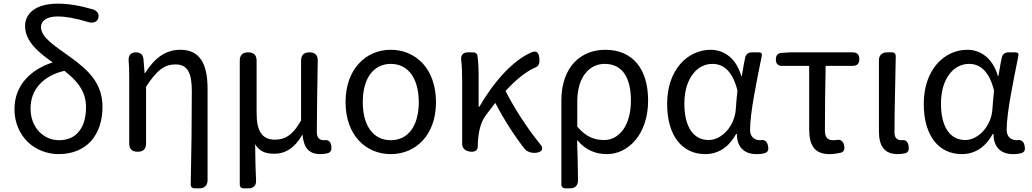

<svg xmlns="http://www.w3.org/2000/svg" viewBox="-20 -829 5640 1049"><path d="M133 -52C178 -10 239 13 300 13C376 13 436 -13 477 -58C518 -104 540 -168 540 -245C540 -375 461 -447 367 -515C279 -579 204 -623 204 -682C204 -712 231 -739 294 -739C338 -739 391 -730 460 -709C484 -701 510 -706 517 -730C524 -753 510 -771 487 -778C415 -799 353 -809 295 -809C172 -809 117 -753 117 -687C117 -603 190 -543 268 -488C151 -451 59 -365 59 -233C59 -156 89 -95 133 -52ZM413 -113C389 -81 352 -63 302 -63C221 -63 147 -129 147 -236C147 -289 164 -333 196 -368C228 -403 274 -429 332 -442C397 -391 450 -334 450 -244C450 -190 438 -144 413 -113Z M1114 -72V-344C1114 -482 1071 -557 966 -557C886 -557 827 -515 772 -429H770L764 -504C762 -530 748 -543 722 -543C693 -543 680 -524 683 -495C686 -458 686 -425 686 -394V-46C686 -15 701 0 732 0C763 0 778 -15 778 -46V-355C838 -447 879 -477 939 -477C1003 -477 1028 -434 1028 -332C1028 -182 1026 8 1022 180C1022 192 1030 200 1042 200H1068H1071C1097 200 1114 183 1114 157Z M1290 -171V180C1290 192 1298 200 1310 200H1336H1339C1365 200 1381 183 1379 157C1376 95 1375 47 1374 -41C1400 2 1435 11 1480 11C1539 11 1592 -22 1631 -92H1633C1640 -19 1669 13 1731 13C1747 13 1760 11 1771 8C1790 2 1793 -13 1790 -33C1786 -55 1774 -67 1752 -63C1751 -63 1751 -63 1750 -63C1727 -63 1711 -75 1711 -106C1711 -223 1714 -362 1716 -496C1717 -527 1702 -543 1671 -543C1640 -543 1625 -528 1625 -497V-171C1575 -82 1530 -66 1481 -66C1411 -66 1382 -115 1382 -210V-497C1382 -528 1367 -543 1336 -543C1305 -543 1290 -528 1290 -497Z M1941 -482C1896 -434 1868 -362 1868 -271C1868 -90 1979 13 2115 13C2251 13 2362 -90 2362 -271C2362 -362 2334 -434 2290 -482C2245 -531 2183 -557 2115 -557C2047 -557 1985 -531 1941 -482ZM2228 -423C2254 -386 2268 -334 2268 -271C2268 -144 2212 -63 2115 -63C2018 -63 1962 -144 1962 -271C1962 -334 1976 -386 2002 -423C2028 -459 2067 -480 2115 -480C2164 -480 2202 -459 2228 -423Z M2505 -197V-42C2505 -14 2530 0 2558 0C2575 0 2590 -9 2590 -26V-28C2592 -99 2602 -156 2635 -200L2686 -267C2732 -177 2794 -82 2847 -15C2858 -2 2881 8 2904 6H2907C2944 2 2952 -18 2930 -43C2859 -130 2788 -241 2742 -332C2798 -393 2851 -436 2902 -459C2925 -468 2929 -483 2927 -508C2924 -539 2916 -554 2886 -544C2781 -500 2676 -379 2599 -246H2595V-416C2595 -456 2593 -498 2588 -528C2587 -535 2577 -543 2565 -543H2539H2536C2510 -543 2496 -527 2500 -501C2504 -464 2505 -426 2505 -394Z M3047 -39V180C3047 192 3055 200 3067 200H3093H3096C3122 200 3139 183 3138 155C3137 80 3136 18 3133 -64C3182 -6 3238 13 3297 13C3411 13 3521 -94 3521 -280C3521 -451 3438 -557 3287 -557C3155 -557 3047 -466 3047 -278ZM3385 -121C3358 -84 3322 -64 3282 -64C3234 -64 3186 -76 3134 -137V-206V-275C3134 -413 3204 -480 3283 -480C3384 -480 3427 -400 3427 -279C3427 -212 3411 -158 3385 -121Z M4044 -478 4033 -414H4030C4000 -517 3930 -557 3863 -557C3737 -557 3625 -448 3625 -262C3625 -83 3710 13 3833 13C3904 13 3961 -24 4002 -97H4006C4006 -22 4049 13 4113 13C4132 13 4148 11 4160 7C4178 0 4180 -13 4176 -32C4172 -56 4157 -68 4134 -63C4133 -63 4133 -63 4132 -63C4102 -63 4078 -82 4078 -119C4078 -214 4114 -384 4142 -524C4145 -536 4139 -543 4127 -543H4101H4086C4068 -543 4054 -531 4051 -513ZM3766 -425C3794 -462 3833 -480 3872 -480C3923 -480 3979 -453 4009 -335L4004 -283L4000 -232C3994 -140 3923 -64 3852 -64C3768 -64 3719 -136 3719 -263C3719 -335 3738 -389 3766 -425Z M4401 -295V-122C4401 -35 4430 13 4512 13C4533 13 4554 10 4571 6C4592 1 4596 -13 4592 -34C4587 -58 4573 -69 4549 -64C4544 -63 4538 -63 4532 -63C4502 -63 4487 -78 4487 -116C4487 -226 4488 -346 4491 -469H4638C4663 -469 4675 -481 4675 -506C4675 -531 4663 -543 4638 -543H4485H4296L4251 -540C4229 -539 4219 -526 4219 -504C4219 -481 4230 -469 4253 -469H4401Z M4782 -327V-112C4782 -32 4811 13 4885 13C4902 13 4916 11 4927 8C4945 2 4947 -14 4944 -33C4940 -54 4928 -67 4907 -63C4906 -63 4906 -63 4905 -63C4882 -63 4867 -75 4867 -106C4867 -231 4872 -382 4874 -523C4874 -535 4866 -543 4854 -543H4828H4825C4799 -543 4782 -526 4782 -500Z M5446 -478 5435 -414H5432C5402 -517 5332 -557 5265 -557C5139 -557 5027 -448 5027 -262C5027 -83 5112 13 5235 13C5306 13 5363 -24 5404 -97H5408C5408 -22 5451 13 5515 13C5534 13 5550 11 5562 7C5580 0 5582 -13 5578 -32C5574 -56 5559 -68 5536 -63C5535 -63 5535 -63 5534 -63C5504 -63 5480 -82 5480 -119C5480 -214 5516 -384 5544 -524C5547 -536 5541 -543 5529 -543H5503H5488C5470 -543 5456 -531 5453 -513ZM5168 -425C5196 -462 5235 -480 5274 -480C5325 -480 5381 -453 5411 -335L5406 -283L5402 -232C5396 -140 5325 -64 5254 -64C5170 -64 5121 -136 5121 -263C5121 -335 5140 -389 5168 -425Z"/></svg>

Font: GenSenRounded2 TW R
Style: Regular
Weight: 400
Version: Version 2.100;PS 2.1;hotconv 16.6.51;makeotf.lib2.5.65220 DE